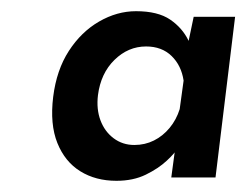

<svg xmlns="http://www.w3.org/2000/svg" viewBox="-20 -746 440 343"><path d="M188 -423Q151 -423 123.5 -440Q96 -457 82.5 -490.5Q69 -524 75 -573Q81 -621 103 -655Q125 -689 157 -707.5Q189 -726 223 -726Q262 -726 284 -711Q306 -696 317 -673L326 -716H400L365 -429H286L295 -496L297 -481Q293 -473 278 -459Q263 -445 240.5 -434Q218 -423 188 -423ZM220 -487Q239 -487 255 -495Q271 -503 283 -517.5Q295 -532 301 -551L308 -602Q304 -629 286.5 -646Q269 -663 241 -663Q209 -663 184.5 -639Q160 -615 155 -576Q152 -551 159.5 -531Q167 -511 183 -499Q199 -487 220 -487Z"/></svg>

Font: Josefin Sans Thin Medium
Style: Italic
Weight: 500
Italic angle: -7°
Version: Version 2.000